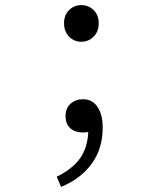

<svg xmlns="http://www.w3.org/2000/svg" viewBox="-20 -523 640 755"><path d="M231.9 -432.1Q231.9 -463.9 251.7 -483.4Q271.5 -502.9 299.8 -502.9Q328.1 -502.9 348.1 -483.4Q368.2 -463.9 368.2 -432.1Q368.2 -398.9 348.1 -378.9Q328.1 -358.9 299.8 -358.9Q271.5 -358.9 251.7 -378.9Q231.9 -398.9 231.9 -432.1ZM220.2 211.9 203.1 171.9Q264.2 142.1 294.2 100.3Q324.2 58.6 327.1 -3.9Q313.5 -2 305.2 -2Q275.4 -2 256.6 -18.6Q237.8 -35.2 237.8 -66.9Q237.8 -98.1 257.8 -115.5Q277.8 -132.8 306.2 -132.8Q343.3 -132.8 363.5 -102.5Q383.8 -72.3 383.8 -21Q383.8 61.5 340.6 120.8Q297.4 180.2 220.2 211.9Z"/></svg>

Font: Office Code Pro Light
Style: Regular
Weight: 300
Designer: Nathan Rutzky & Paul D. Hunt
Foundry: Adobe Systems Incorporated
Version: Version 1.004;PS 001.004;hotconv 1.0.70;makeotf.lib2.5.58329